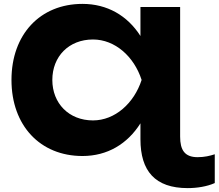

<svg xmlns="http://www.w3.org/2000/svg" viewBox="-20 -786 1124 987"><path d="M996 22C929 22 906 -15 906 -84V-750H702V-601C635 -706 531 -766 404 -766C186 -766 39 -609 39 -375C39 -141 186 16 404 16C532 16 635 -46 702 -152V-70C702 93 777 181 945 181C992 181 1044 173 1084 155V7C1060 15 1031 22 996 22ZM249 -375C249 -496 334 -583 458 -583C571 -583 669 -496 708 -375C669 -255 571 -167 458 -167C334 -167 249 -255 249 -375Z"/></svg>

Font: Bounded
Style: Bold
Weight: 700
Designer: Vlad Churkin
Version: Version 3.0